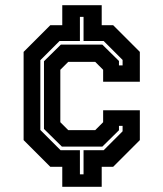

<svg xmlns="http://www.w3.org/2000/svg" viewBox="-20 -720 629 740"><path d="M220 0V-77H174L71 -180V-520L174 -623H220V-700H372V-623H416L519 -520V-405H377.5V-451L347 -481.5H243L212.5 -451V-249L243 -218.5H347L377.5 -249V-295H519V-180L416 -77H372V0ZM288 -48H302V-141H379.5L452.5 -214V-235H438.5V-218L374.5 -155H218.5L149.5 -223V-484L214.5 -548H374.5L438.5 -485V-468H452.5V-489L379.5 -562H302V-655H288V-562H209.5L135.5 -488V-219L213.5 -141H288Z"/></svg>

Font: Tourney Expanded Regular
Style: Bold
Weight: 700
Width: 7
Designer: Tyler Finck
Foundry: Etcetera Type Co
Version: Version 1.010; ttfautohint (v1.8.3)